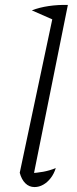

<svg xmlns="http://www.w3.org/2000/svg" viewBox="-20 -752 313 778"><path d="M200 -670 109 -710Q140 -722 177.5 -727.5Q215 -733 255 -732ZM112 -22 99 -50Q128 -51 155 -56Q182 -61 206 -71Q199 -48 185.5 -30.5Q172 -13 155 -3.5Q138 6 120 6Q98 6 82.5 -9.5Q67 -25 60 -52L201 -717L255 -732Z"/></svg>

Font: Piazzolla Thin ExtraLight
Style: Italic
Weight: 250
Italic angle: -11.3°
Version: Version 2.005